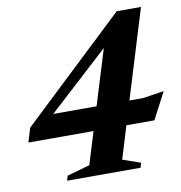

<svg xmlns="http://www.w3.org/2000/svg" viewBox="-77 -746 772 817"><g transform="rotate(-10 309.0 -337.0)"><path d="M480.5 -673.5H585.5L468 -290H526L618.5 -304L558 -188.5H437L394 -47.5L471 -20.5L465 0H147.5L153.5 -20.5L252 -48.5L295 -188.5H13.5L32 -249.5ZM326 -290 399.5 -529 139 -290Z"/></g></svg>

Font: Newsreader Text
Style: Bold Italic
Weight: 700
Italic angle: -17°
Designer: Hugues Gentile
Foundry: Production Type
Version: Version 1.001